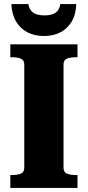

<svg xmlns="http://www.w3.org/2000/svg" viewBox="-20 -929 434 949"><path d="M100 -100V-610Q100 -632 83.5 -639Q67 -646 41 -646H31V-710H363V-646H353Q327 -646 310.5 -639Q294 -632 294 -610V-100Q294 -78 310.5 -71Q327 -64 353 -64H363V0H31V-64H41Q67 -64 83.5 -71Q100 -78 100 -100ZM197 -751Q242 -751 277 -768.5Q312 -786 333.5 -821Q355 -856 357 -909H278Q275 -888 265 -876Q255 -864 239 -858.5Q223 -853 200 -853Q177 -853 160.5 -858.5Q144 -864 134 -876Q124 -888 120 -909H36Q39 -856 60.5 -821Q82 -786 117 -768.5Q152 -751 197 -751Z"/></svg>

Font: Roboto Serif 36pt
Style: Bold
Weight: 700
Version: Version 1.008